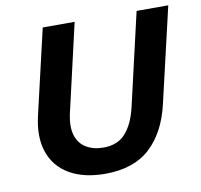

<svg xmlns="http://www.w3.org/2000/svg" viewBox="-76 -740 867 830"><g transform="rotate(-10 357.5 -325.0)"><path d="M321 10Q228 10 165.5 -26Q103 -62 79.5 -129.5Q56 -197 78 -290L164 -660H304L214 -269Q203 -215 214.5 -178Q226 -141 257.5 -122Q289 -103 333 -103Q395 -103 430 -142Q465 -181 482 -253L576 -660H715L618 -243Q590 -122 518 -56Q446 10 321 10Z"/></g></svg>

Font: Kantumruy Pro SemiBold
Style: Italic
Weight: 600
Italic angle: -13°
Version: Version 1.002